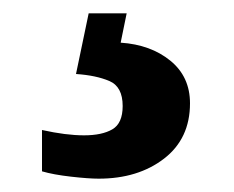

<svg xmlns="http://www.w3.org/2000/svg" viewBox="-20 -29 351 288"><path d="M128 239Q113 239 86.5 236Q60 233 43 228V166Q79 174 106 174Q133 174 148.5 165Q164 156 164 130Q164 101 144 92.5Q124 84 94 82L113 -9H170L161 35Q206 38 235.5 62Q265 86 265 126Q265 179 226 209Q187 239 128 239Z"/></svg>

Font: Noto Serif SemiCondensed ExtraBold
Style: Regular
Weight: 800
Width: 4
Designer: Monotype Design Team
Foundry: Monotype Imaging Inc.
Version: Version 2.015